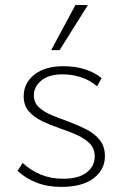

<svg xmlns="http://www.w3.org/2000/svg" viewBox="-20 -728 483 754"><path d="M352 -113Q352 -145 332 -165Q312 -185 280 -199Q248 -213 212.5 -225Q177 -237 145 -252.5Q113 -268 93 -291Q73 -314 73 -350Q73 -402 115 -435Q157 -468 229 -468Q277 -468 316 -455Q355 -442 379 -421L361 -389Q335 -412 300 -424Q265 -436 226 -436Q171 -436 142 -411.5Q113 -387 113 -354Q113 -325 133 -306.5Q153 -288 185 -275Q217 -262 252.5 -249Q288 -236 320 -219.5Q352 -203 372 -178Q392 -153 392 -115Q392 -61 347 -27.5Q302 6 222 6Q166 6 123 -11Q80 -28 49 -57L69 -88Q100 -59 140 -42.5Q180 -26 228 -26Q288 -26 320 -50.5Q352 -75 352 -113ZM181 -531 276 -708H325L214 -531Z"/></svg>

Font: Ysabeau SC ExtraLight
Style: Regular
Weight: 250
Designer: Christian Thalmann (Catharsis Fonts)
Version: Version 2.001;gftools[0.9.30]; featfreeze: smcp